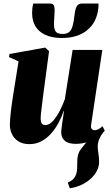

<svg xmlns="http://www.w3.org/2000/svg" viewBox="-20 -776 600 1051"><path d="M362 254.5 351 223Q372.5 214.5 383 202Q393.5 189.5 398 173.5Q402 160.5 402.5 142.8Q403 125 403 106.5Q403 65 422 41.5Q441 18 457 -3L543.5 -49.5Q530 -32 522.5 -13Q515 6 515 26.5Q515 42 518.8 64.8Q522.5 87.5 522.5 109Q522.5 138 507.8 163.8Q493 189.5 469.5 208.5Q447 227 418.8 239Q390.5 251 362 254.5ZM141.5 13Q104.5 13 80.8 -2.2Q57 -17.5 45.5 -41.8Q34 -66 34 -93.5Q34 -109 35.8 -128.8Q37.5 -148.5 40 -170.5Q42.5 -192.5 45.8 -214.2Q49 -236 52 -255.5L81.5 -440L29.5 -463.5L32 -480.5L227.5 -515.5L248.5 -496L220.5 -285.5Q217.5 -264.5 214.5 -240Q211.5 -215.5 208.8 -193Q206 -170.5 204.2 -153.8Q202.5 -137 202.5 -131Q202.5 -119 204.2 -110.2Q206 -101.5 211.8 -96.5Q217.5 -91.5 229 -91.5Q250 -91.5 270.2 -114.2Q290.5 -137 307.5 -170Q324.5 -203 335 -233.5L377.5 -502.5H540L478.5 -91Q476.5 -75.5 483.2 -69.2Q490 -63 497 -63Q506.5 -63 518.8 -68.8Q531 -74.5 541 -85.5L553.5 -60.5Q537 -40 512 -23.8Q487 -7.5 457 2Q427 11.5 395 11.5Q354 11.5 334.5 -5.5Q315 -22.5 315 -53Q315 -59 316.5 -71.5Q318 -84 320.2 -100Q322.5 -116 325.2 -133.8Q328 -151.5 330.5 -168H328.5Q317.5 -135 300 -102.8Q282.5 -70.5 259 -44.2Q235.5 -18 206 -2.5Q176.5 13 141.5 13ZM253.5 -756.5Q274 -756.5 277.2 -739.8Q280.5 -723 278 -694Q277.5 -690 277.2 -681.2Q277 -672.5 276.5 -668.5Q272.5 -627 281.8 -608.5Q291 -590 322 -590Q344.5 -590 357.5 -600Q370.5 -610 377.2 -633Q384 -656 388 -694Q391 -723 399.2 -739.8Q407.5 -756.5 427.5 -756.5H519Q519.5 -750 519.2 -743.2Q519 -736.5 518 -729.5Q509.5 -653 456.8 -610.5Q404 -568 319.5 -568Q262 -568 223.8 -587.2Q185.5 -606.5 168.5 -642.5Q151.5 -678.5 157 -729.5Q158 -736.5 159 -743.2Q160 -750 162 -756.5Z"/></svg>

Font: Merriweather 144pt Black
Style: Italic
Weight: 900
Italic angle: -7.8°
Version: Version 2.101